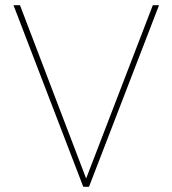

<svg xmlns="http://www.w3.org/2000/svg" viewBox="-20 -720 664 740"><path d="M569 -700H593L323 0H301L32 -700H57L312 -32Z"/></svg>

Font: Albert Sans Thin
Style: Regular
Weight: 250
Designer: Andreas Rasmussen
Foundry: a.Foundry
Version: Version 1.025